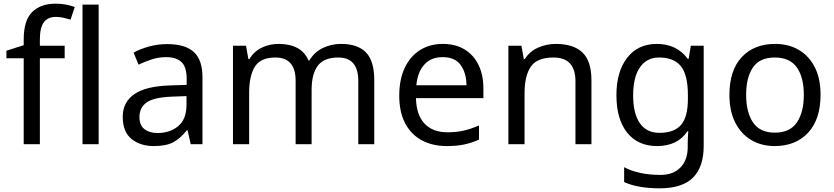

<svg xmlns="http://www.w3.org/2000/svg" viewBox="-20 -785 4540 1045"><path d="M332 -468H197V0H109V-468H15V-509L109 -539V-570Q109 -674 155 -719.5Q201 -765 283 -765Q315 -765 341.5 -759.5Q368 -754 387 -747L364 -678Q348 -683 327 -688Q306 -693 284 -693Q240 -693 218.5 -663.5Q197 -634 197 -571V-536H332Z M517 0H429V-760H517Z M890 -545Q988 -545 1035 -502Q1082 -459 1082 -365V0H1018L1001 -76H997Q962 -32 923.5 -11Q885 10 817 10Q744 10 696 -28.5Q648 -67 648 -149Q648 -229 711 -272.5Q774 -316 905 -320L996 -323V-355Q996 -422 967 -448Q938 -474 885 -474Q843 -474 805 -461.5Q767 -449 734 -433L707 -499Q742 -518 790 -531.5Q838 -545 890 -545ZM916 -259Q816 -255 777.5 -227Q739 -199 739 -148Q739 -103 766.5 -82Q794 -61 837 -61Q905 -61 950 -98.5Q995 -136 995 -214V-262Z M1836 -546Q1927 -546 1972 -499.5Q2017 -453 2017 -349V0H1930V-345Q1930 -472 1821 -472Q1743 -472 1709.5 -427Q1676 -382 1676 -296V0H1589V-345Q1589 -472 1479 -472Q1398 -472 1367 -422Q1336 -372 1336 -278V0H1248V-536H1319L1332 -463H1337Q1362 -505 1404.5 -525.5Q1447 -546 1495 -546Q1621 -546 1659 -456H1664Q1691 -502 1737.5 -524Q1784 -546 1836 -546Z M2390 -546Q2459 -546 2508.5 -516Q2558 -486 2584.5 -431.5Q2611 -377 2611 -304V-251H2244Q2246 -160 2290.5 -112.5Q2335 -65 2415 -65Q2466 -65 2505.5 -74.5Q2545 -84 2587 -102V-25Q2546 -7 2506 1.5Q2466 10 2411 10Q2335 10 2276.5 -21Q2218 -52 2185.5 -113.5Q2153 -175 2153 -264Q2153 -352 2182.5 -415Q2212 -478 2265.5 -512Q2319 -546 2390 -546ZM2389 -474Q2326 -474 2289.5 -433.5Q2253 -393 2246 -321H2519Q2518 -389 2487 -431.5Q2456 -474 2389 -474Z M3005 -546Q3101 -546 3150 -499.5Q3199 -453 3199 -349V0H3112V-343Q3112 -472 2992 -472Q2903 -472 2869 -422Q2835 -372 2835 -278V0H2747V-536H2818L2831 -463H2836Q2862 -505 2908 -525.5Q2954 -546 3005 -546Z M3555 -546Q3608 -546 3650.5 -526Q3693 -506 3723 -465H3728L3740 -536H3810V9Q3810 124 3751.5 182Q3693 240 3570 240Q3452 240 3377 206V125Q3456 167 3575 167Q3644 167 3683.5 126.5Q3723 86 3723 16V-5Q3723 -17 3724 -39.5Q3725 -62 3726 -71H3722Q3668 10 3556 10Q3452 10 3393.5 -63Q3335 -136 3335 -267Q3335 -395 3393.5 -470.5Q3452 -546 3555 -546ZM3567 -472Q3500 -472 3463 -418.5Q3426 -365 3426 -266Q3426 -167 3462.5 -114.5Q3499 -62 3569 -62Q3650 -62 3687 -105.5Q3724 -149 3724 -246V-267Q3724 -377 3686 -424.5Q3648 -472 3567 -472Z M4446 -269Q4446 -136 4378.5 -63Q4311 10 4196 10Q4125 10 4069.5 -22.5Q4014 -55 3982 -117.5Q3950 -180 3950 -269Q3950 -402 4017 -474Q4084 -546 4199 -546Q4272 -546 4327.5 -513.5Q4383 -481 4414.5 -419.5Q4446 -358 4446 -269ZM4041 -269Q4041 -174 4078.5 -118.5Q4116 -63 4198 -63Q4279 -63 4317 -118.5Q4355 -174 4355 -269Q4355 -364 4317 -418Q4279 -472 4197 -472Q4115 -472 4078 -418Q4041 -364 4041 -269Z"/></svg>

Font: Noto Sans Inscriptional Pahlavi
Style: Regular
Weight: 400
Designer: Monotype Design Team
Foundry: Monotype Imaging Inc.
Version: Version 2.003; ttfautohint (v1.8.4.7-5d5b)